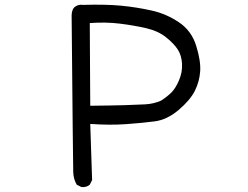

<svg xmlns="http://www.w3.org/2000/svg" viewBox="-20 -751 1040 805"><path d="M321.3 33.2 301.8 23.4Q288.1 0 287.1 -28.3Q286.1 -56.6 280.3 -687.5Q281.2 -713.9 295.9 -723.6Q310.5 -733.4 327.1 -730.5Q422.9 -733.4 488.3 -727.1Q553.7 -720.7 615.2 -707Q676.8 -693.4 730 -657.7Q783.2 -622.1 802.7 -558.6Q822.3 -495.1 819.3 -452.1Q816.4 -409.2 796.9 -370.1Q777.3 -331.1 729 -290Q680.7 -249 628.9 -242.2Q577.1 -235.4 508.8 -230.5Q440.4 -225.6 358.4 -231.4L366.2 3.9L356.4 23.4Q342.8 35.2 321.3 33.2ZM655.3 -329.1Q679.7 -344.7 697.8 -362.3Q715.8 -379.9 730.5 -414.1Q745.1 -448.2 743.2 -483.4Q741.2 -518.6 725.6 -543Q710 -567.4 676.8 -594.2Q643.6 -621.1 592.8 -632.8Q542 -644.5 482.4 -651.9Q422.9 -659.2 356.4 -654.3L358.4 -307.6Q452.1 -308.6 502.9 -310.1Q553.7 -311.5 588.9 -313.5Q624 -315.4 655.3 -329.1Z"/></svg>

Font: JasonHandwriting2
Style: Regular
Weight: 400
Version: Version 1.05.10